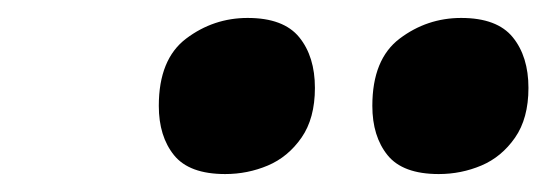

<svg xmlns="http://www.w3.org/2000/svg" viewBox="-20 -792 609 214"><path d="M157 -674Q157 -726 187.5 -749Q218 -772 256 -772Q296 -772 313.5 -750.5Q331 -729 331 -694Q331 -660 316 -638.5Q301 -617 278.5 -607.5Q256 -598 231 -598Q191 -598 174 -619Q157 -640 157 -674ZM395 -674Q395 -726 425.5 -749Q456 -772 494 -772Q534 -772 551.5 -750.5Q569 -729 569 -694Q569 -660 554 -638.5Q539 -617 516.5 -607.5Q494 -598 469 -598Q429 -598 412 -619Q395 -640 395 -674Z"/></svg>

Font: Playfair Display Black
Style: Italic
Weight: 900
Italic angle: -14°
Designer: Claus Eggers Sørensen
Foundry: Claus Eggers Sørensen
Version: Version 1.203